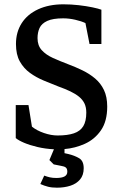

<svg xmlns="http://www.w3.org/2000/svg" viewBox="-20 -681 560 890"><path d="M244 189Q220 189 202.5 184.5Q185 180 167 172L185 133Q198 138 211 141Q224 144 241 144Q266 144 279 137Q292 130 292 115Q292 101 285 95.5Q278 90 264 88L229 81L209 61L230 11Q190 9 154 0.5Q118 -8 92 -19Q66 -30 53 -41V-194H112L128 -94Q150 -76 183.5 -64.5Q217 -53 247 -53Q293 -53 322.5 -63Q352 -73 366 -96Q380 -119 380 -159Q380 -184 371.5 -201.5Q363 -219 346.5 -232.5Q330 -246 306 -257.5Q282 -269 251 -280Q218 -293 183 -307.5Q148 -322 119 -343Q90 -364 72 -396Q54 -428 54 -477Q54 -532 80.5 -573.5Q107 -615 157 -638Q207 -661 274 -661Q309 -661 344.5 -657Q380 -653 408.5 -647Q437 -641 450 -636V-477H395L376 -574Q357 -583 328.5 -589.5Q300 -596 273 -596Q225 -596 199 -584Q173 -572 163.5 -551.5Q154 -531 154 -504Q154 -470 173.5 -448.5Q193 -427 225 -412.5Q257 -398 294 -384Q329 -371 362 -355Q395 -339 421 -317Q447 -295 462 -263.5Q477 -232 477 -187Q477 -119 448 -77Q419 -35 373.5 -14.5Q328 6 279 10V29L297 33Q326 40 347 52.5Q368 65 368 99Q368 131 351 151Q334 171 306 180Q278 189 244 189Z"/></svg>

Font: Faustina Light Medium
Style: Regular
Weight: 500
Version: Version 1.200